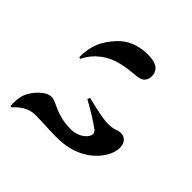

<svg xmlns="http://www.w3.org/2000/svg" viewBox="-131 -984 1261 1261"><g transform="rotate(-45 500.0 -353.0)"><path d="M128 -285C144 -140 230 -48 312 -14C386 16 444 -11 444 -66C444 -103 428 -97 426 -166C425 -203 442 -289 464 -372L446 -380C408 -311 371 -251 336 -204C324 -189 309 -188 294 -194C267 -204 228 -250 228 -316C228 -454 290 -506 290 -557C290 -606 226 -668 168 -692C133 -706 85 -707 57 -704L54 -694C98 -656 131 -606 131 -547C131 -466 119 -368 128 -285ZM760 -398C783 -307 774 -268 788 -226C798 -197 825 -186 849 -186C909 -186 934 -229 934 -304C934 -386 908 -463 845 -518C779 -577 714 -612 603 -612L600 -599C686 -558 740 -479 760 -398Z"/></g></svg>

Font: Noto Serif CJK JP Black
Style: Regular
Weight: 900
Designer: Ryoko NISHIZUKA 西塚涼子 (kana & ideographs); Frank Grießhammer (Latin, Greek & Cyrillic); Wenlong ZHANG 张文龙 (bopomofo); San
Foundry: Adobe Systems Incorporated
Version: Version 1.001;PS 1.001;hotconv 16.6.54;makeotf.lib2.5.65590